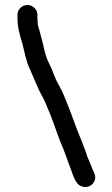

<svg xmlns="http://www.w3.org/2000/svg" viewBox="-20 -678 451 770"><path d="M90 -658C68 -658 50 -640 50 -618V-609C50 -567 60 -535 70 -502C75 -480 87 -429 95 -412C114 -370 131 -323 153 -285C163 -267 170 -245 180 -223C199 -175 216 -121 236 -76L260 -10C272 17 279 61 309 70C345 81 374 45 357 14C349 -3 342 -24 334 -41C328 -53 325 -69 319 -82C313 -100 306 -116 299 -133C283 -172 269 -214 253 -254C241 -283 233 -307 219 -331C206 -353 198 -373 187 -402C171 -437 166 -443 157 -481C150 -515 146 -524 139 -553C134 -569 131 -576 131 -592C130 -598 130 -604 130 -609V-618C130 -640 112 -658 90 -658Z"/></svg>

Font: Electronic
Style: ExBd
Weight: 800
Version: Version 1.011